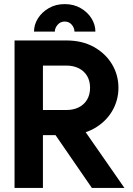

<svg xmlns="http://www.w3.org/2000/svg" viewBox="-20 -921 652 941"><path d="M218.5 -307.6 430.2 0H589.8L352.1 -341.8ZM190.4 -599.6H304.9Q339.8 -599.6 366.1 -586.4Q392.3 -573.2 406.9 -548.8Q421.4 -524.4 421.4 -490.7Q421.4 -457.3 406.9 -432.7Q392.3 -408.2 366.1 -395Q339.8 -381.8 304.9 -381.8H190.4ZM51.3 0H190.4V-258.8H304.9Q383.3 -258.8 440.6 -290.9Q497.8 -323 529.2 -375.9Q560.5 -428.7 560.5 -490.7Q560.5 -553.2 529.2 -605.8Q497.8 -658.4 440.6 -690.6Q383.3 -722.7 304.9 -722.7H51.3ZM297.1 -900.9Q341.1 -900.9 375.1 -881.3Q409.2 -861.8 428.3 -831.1Q447.5 -800.3 447.5 -766.1H345Q345 -783.9 331.8 -799.7Q318.6 -815.4 297.1 -815.4Q276.1 -815.4 262.5 -799.7Q248.8 -783.9 248.8 -766.1H146.7Q146.7 -800.3 166.1 -831.1Q185.5 -861.8 219.4 -881.3Q253.2 -900.9 297.1 -900.9Z"/></svg>

Font: Giphurs
Style: Regular
Weight: 400
Version: Version 2.010